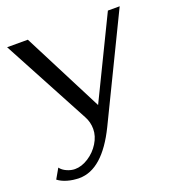

<svg xmlns="http://www.w3.org/2000/svg" viewBox="-125 -593 821 888"><g transform="rotate(-20 285.5 -148.5)"><path d="M12 163 40 114Q51 129 71.5 138Q92 147 111 147Q144 147 177.5 125.5Q211 104 232 70Q253 36 253 1Q253 -33 237 -62L8 -490H110L312 -95L504 -490H562L317 15Q230 193 116 193Q85 193 57.5 185Q30 177 12 163Z"/></g></svg>

Font: Fahkwang
Style: Regular
Weight: 400
Version: Version 1.000; ttfautohint (v1.6)